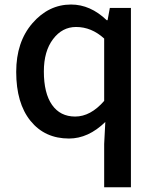

<svg xmlns="http://www.w3.org/2000/svg" viewBox="-20 -584 670 827"><path d="M428.7 222.7V36.1L433.6 -58.6Q360.4 12.7 277.3 12.7Q172.9 12.7 111.3 -63.5Q49.8 -139.6 49.8 -274.4Q49.8 -403.3 119.6 -483.9Q189.5 -564.5 286.1 -564.5Q369.1 -564.5 439.5 -497.1H443.4L453.1 -549.8H543.9V222.7ZM303.7 -82Q370.1 -82 428.7 -149.4V-418Q374 -467.8 307.6 -467.8Q248 -467.8 208.5 -415.5Q168.9 -363.3 168.9 -276.4Q168.9 -182.6 204.1 -132.3Q239.3 -82 303.7 -82Z"/></svg>

Font: Gen Shin Gothic Medium
Style: Regular
Weight: 500
Designer: [Source Han Sans]
Ryoko NISHIZUKA  (kana & ideographs); Paul D. Hunt (Latin, Greek & Cyrillic); Wenlong ZHANG  (bopomofo
Version: Version 1.002.20150607